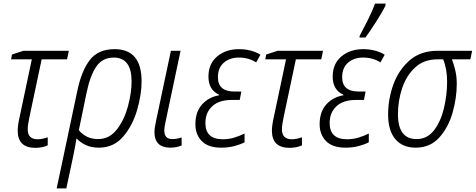

<svg xmlns="http://www.w3.org/2000/svg" viewBox="-20 -816 2661 1074"><path d="M247 -3V-48Q216 -37 190 -37Q135 -37 135 -93Q135 -115 144 -158L213 -484H355L365 -532H111L47 -511L42 -484H158L90 -163Q79 -115 79 -85Q79 11 178 11Q217 11 247 -3Z M421 -88 464 -296Q484 -393 518.5 -443.5Q553 -494 616 -494Q716 -494 716 -361Q716 -296 695.5 -220.5Q675 -145 633.5 -91.5Q592 -38 528 -38Q492 -38 464.5 -52.5Q437 -67 421 -88ZM351 238 390 55Q395 29 399.5 6Q404 -17 408 -42Q428 -20 459 -5Q490 10 533 10Q616 10 669 -52Q722 -114 747 -201Q772 -288 772 -361Q772 -541 621 -541Q529 -541 482.5 -480.5Q436 -420 413 -310L297 238Z M996 -2V-47Q968 -38 944 -38Q899 -38 899 -86Q899 -105 907 -139L990 -532H936L853 -140Q844 -99 844 -78Q844 10 933 10Q966 10 996 -2Z M1348 -20V-69Q1319 -55 1289.5 -46Q1260 -37 1226 -37Q1129 -37 1129 -128Q1129 -186 1167 -221.5Q1205 -257 1277 -257H1321L1330 -304H1291Q1199 -304 1199 -384Q1199 -437 1232 -465.5Q1265 -494 1316 -494Q1371 -494 1413 -467L1437 -510Q1386 -541 1316 -541Q1244 -541 1195 -500.5Q1146 -460 1146 -387Q1146 -313 1206 -286V-283Q1147 -273 1110 -231.5Q1073 -190 1073 -121Q1073 -63 1109 -26.5Q1145 10 1217 10Q1258 10 1291.5 1Q1325 -8 1348 -20Z M1669 -3V-48Q1638 -37 1612 -37Q1557 -37 1557 -93Q1557 -115 1566 -158L1635 -484H1777L1787 -532H1533L1469 -511L1464 -484H1580L1512 -163Q1501 -115 1501 -85Q1501 11 1600 11Q1639 11 1669 -3Z M2024 -606Q2048 -638 2085 -696Q2122 -754 2136 -785L2137 -796H2078Q2064 -757 2037.5 -704Q2011 -651 1992 -616L1991 -606ZM2043 -20V-69Q2014 -55 1984.5 -46Q1955 -37 1921 -37Q1824 -37 1824 -128Q1824 -186 1862 -221.5Q1900 -257 1972 -257H2016L2025 -304H1986Q1894 -304 1894 -384Q1894 -437 1927 -465.5Q1960 -494 2011 -494Q2066 -494 2108 -467L2132 -510Q2081 -541 2011 -541Q1939 -541 1890 -500.5Q1841 -460 1841 -387Q1841 -313 1901 -286V-283Q1842 -273 1805 -231.5Q1768 -190 1768 -121Q1768 -63 1804 -26.5Q1840 10 1912 10Q1953 10 1986.5 1Q2020 -8 2043 -20Z M2535 -347Q2535 -389 2526.5 -423.5Q2518 -458 2508 -484H2611L2621 -532H2429Q2333 -532 2271.5 -478.5Q2210 -425 2180.5 -343.5Q2151 -262 2151 -176Q2151 -85 2191.5 -37.5Q2232 10 2305 10Q2386 10 2437 -46.5Q2488 -103 2511.5 -185.5Q2535 -268 2535 -347ZM2206 -177Q2206 -252 2229.5 -322.5Q2253 -393 2302 -438.5Q2351 -484 2426 -484H2459Q2481 -431 2481 -359Q2481 -286 2463.5 -211.5Q2446 -137 2408 -87.5Q2370 -38 2310 -38Q2206 -38 2206 -177Z"/></svg>

Font: Noto Sans UI SemiCondensed Light
Style: Italic
Weight: 300
Width: 4
Designer: Monotype Design Team
Foundry: Monotype Imaging Inc.
Version: 1.001